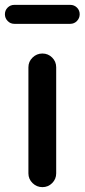

<svg xmlns="http://www.w3.org/2000/svg" viewBox="-30 -770 348 790"><path d="M86.9 -56.6V-493.2Q86.9 -516.6 104 -533.2Q121.1 -549.8 144.5 -549.8Q168 -549.8 184.6 -533.2Q201.2 -516.6 201.2 -493.2V-56.6Q201.2 -33.2 184.6 -16.6Q168 0 144.5 0Q121.1 0 104 -16.6Q86.9 -33.2 86.9 -56.6ZM29.3 -671.9Q12.7 -671.9 1.5 -683.6Q-9.8 -695.3 -9.8 -711.4Q-9.8 -727.5 1.5 -738.8Q12.7 -750 29.3 -750H258.8Q275.4 -750 286.6 -738.8Q297.9 -727.5 297.9 -711.4Q297.9 -695.3 286.6 -683.6Q275.4 -671.9 258.8 -671.9Z"/></svg>

Font: Gen Jyuu Gothic P Medium
Style: Regular
Weight: 500
Designer: [Source Han Sans]
Ryoko NISHIZUKA  (kana & ideographs); Paul D. Hunt (Latin, Greek & Cyrillic); Wenlong ZHANG  (bopomofo
Version: Version 1.002.20150607